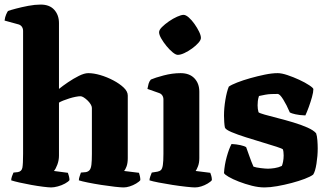

<svg xmlns="http://www.w3.org/2000/svg" viewBox="-25 -820 1447 840"><path d="M199 0Q188 0 164 -3Q140 -6 112 -11Q84 -16 60 -21.5Q36 -27 24 -31Q24 -39 27.5 -49Q31 -59 34 -65L53 -67Q70 -70 73 -86.5Q76 -103 76 -147V-685Q76 -695 71 -702.5Q66 -710 57 -713L-5 -730Q-3 -746 2 -757Q7 -768 10 -772Q21 -776 45.5 -782.5Q70 -789 99 -794.5Q128 -800 153 -800Q192 -800 212.5 -777Q233 -754 233 -719V-431Q249 -444 272.5 -460Q296 -476 320 -488Q344 -500 361 -500Q385 -500 414 -491.5Q443 -483 470.5 -468.5Q498 -454 516 -437Q534 -420 534 -402V-128Q534 -106 528.5 -91.5Q523 -77 518 -72L583 -64Q585 -58 587 -49.5Q589 -41 589 -32Q584 -25 570.5 -17Q557 -9 542.5 -4.5Q528 0 516 0Q504 0 477 -3Q450 -6 418 -11Q386 -16 359 -21.5Q332 -27 320 -31Q320 -39 323.5 -49Q327 -59 329 -65L351 -67Q361 -69 367 -76Q373 -83 375 -100Q377 -117 377 -147V-348Q377 -355 371.5 -364Q366 -373 357.5 -381Q349 -389 341 -394Q333 -399 327 -399Q319 -399 306 -396.5Q293 -394 278.5 -389.5Q264 -385 251.5 -380Q239 -375 233 -371V-139Q233 -119 226 -100Q219 -81 211 -72L272 -64Q274 -59 276.5 -49.5Q279 -40 279 -32Q274 -25 259.5 -17Q245 -9 228 -4.5Q211 0 199 0Z M828 0Q817 0 789.5 -3Q762 -6 729.5 -11Q697 -16 669 -21.5Q641 -27 629 -31Q629 -38 632.5 -48Q636 -58 639 -65L664 -69Q674 -71 679.5 -76.5Q685 -82 687.5 -98Q690 -114 690 -147V-385Q690 -395 685 -402.5Q680 -410 671 -413L620 -431Q622 -443 625 -453.5Q628 -464 635 -472Q653 -480 691 -490Q729 -500 765 -500Q804 -500 825.5 -477.5Q847 -455 847 -419V-128Q847 -107 841 -92Q835 -77 831 -72L895 -64Q897 -59 899.5 -50.5Q902 -42 902 -32Q897 -25 883.5 -17Q870 -9 855.5 -4.5Q841 0 828 0ZM753 -580Q744 -580 730.5 -591Q717 -602 703.5 -618.5Q690 -635 680.5 -651.5Q671 -668 671 -679Q671 -689 683.5 -701.5Q696 -714 714 -726.5Q732 -739 750 -747Q768 -755 778 -755Q788 -755 801 -743.5Q814 -732 826 -715Q838 -698 846 -681.5Q854 -665 854 -654Q854 -645 843 -632.5Q832 -620 815.5 -608Q799 -596 782 -588Q765 -580 753 -580Z M1132 0Q1106 0 1076.5 -7.5Q1047 -15 1020 -25.5Q993 -36 975 -46.5Q957 -57 955 -63Q957 -98 967 -134Q977 -170 988 -190Q1009 -189 1027 -185Q1045 -181 1052 -176Q1058 -160 1066.5 -135.5Q1075 -111 1084 -91Q1095 -87 1116 -84.5Q1137 -82 1147 -82Q1159 -82 1176 -84.5Q1193 -87 1208 -94Q1211 -100 1213.5 -113Q1216 -126 1216 -140Q1216 -148 1215 -156Q1214 -164 1213 -166Q1210 -170 1185 -178Q1160 -186 1123.5 -197Q1087 -208 1050.5 -219.5Q1014 -231 988 -242Q962 -253 959 -262Q957 -271 956 -286.5Q955 -302 955 -314Q955 -347 961 -383Q967 -419 976 -441Q987 -449 1012.5 -459Q1038 -469 1070 -478Q1102 -487 1133.5 -493.5Q1165 -500 1190 -500Q1207 -500 1232.5 -491.5Q1258 -483 1284 -471Q1310 -459 1328 -447Q1346 -435 1346 -430Q1346 -417 1340 -395.5Q1334 -374 1326 -352Q1318 -330 1311 -315Q1285 -316 1267.5 -320Q1250 -324 1243 -328Q1229 -361 1214 -385Q1199 -409 1190 -409Q1175 -409 1161.5 -408.5Q1148 -408 1135 -405.5Q1122 -403 1108 -400Q1104 -388 1103 -377.5Q1102 -367 1102 -359Q1102 -350 1103 -343.5Q1104 -337 1106 -329Q1110 -325 1133 -318.5Q1156 -312 1189.5 -303.5Q1223 -295 1258 -284.5Q1293 -274 1320 -262Q1347 -250 1358 -237Q1362 -226 1363.5 -206.5Q1365 -187 1365 -171Q1365 -138 1359.5 -103.5Q1354 -69 1345 -56Q1333 -47 1308 -37.5Q1283 -28 1251 -19.5Q1219 -11 1187.5 -5.5Q1156 0 1132 0Z"/></svg>

Font: Texturina 12pt ExtraBold
Style: Regular
Weight: 800
Designer: Guillermo Torres Carreño
Foundry: Omnibus-Type
Version: Version 1.002